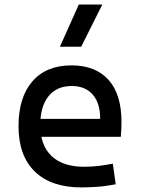

<svg xmlns="http://www.w3.org/2000/svg" viewBox="-20 -815 626 845"><path d="M337.9 9.8Q205.6 9.8 133.5 -59.8Q61.5 -129.4 61.5 -259.8Q61.5 -386.7 122.6 -457Q183.6 -527.3 294.9 -527.3Q399.9 -527.3 457.3 -463.9Q514.6 -400.4 514.6 -279.3Q514.6 -243.7 511.7 -212.9H148.4V-292H420.9Q420.9 -361.8 387.7 -399.2Q354.5 -436.5 295.9 -436.5Q230 -436.5 193.6 -391.6Q157.2 -346.7 157.2 -264.6Q157.2 -174.8 207.3 -127.9Q257.3 -81.1 349.6 -81.1Q381.8 -81.1 413.1 -84.7Q444.3 -88.4 476.6 -94.7L489.3 -3.9Q443.4 4.9 405.3 7.3Q367.2 9.8 337.9 9.8ZM243.7 -609.4 326.7 -794.9H430.2L337.4 -609.4Z"/></svg>

Font: Cascadia Code
Style: Regular
Weight: 400
Designer: Aaron Bell
Foundry: Saja Typeworks
Version: Version 2404.023